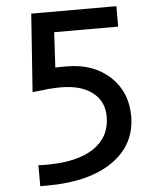

<svg xmlns="http://www.w3.org/2000/svg" viewBox="-61 -995 887 1051"><g transform="rotate(-5 382.0 -469.5)"><path d="M150.4 -942.4 120.1 -513.7Q139.6 -515.6 170.4 -519Q201.2 -522.5 210 -523.4Q250 -526.4 276.4 -526.4Q386.7 -526.4 450.2 -477.5Q512.7 -429.7 512.7 -344.7Q512.7 -233.4 421.9 -171.9Q330.1 -111.3 167 -111.3H136.7Q132.8 -111.3 126.5 -111.8Q120.1 -112.3 117.2 -113.3V2.9H153.3Q384.8 2.9 515.6 -87.9Q646.5 -178.7 646.5 -336.9Q646.5 -469.7 554.7 -554.7Q462.9 -637.7 320.3 -637.7H280.3Q263.7 -637.7 255.9 -636.7L266.6 -830.1H618.2V-942.4Z"/></g></svg>

Font: OCR-B
Style: Regular
Weight: 400
Version: 1.1